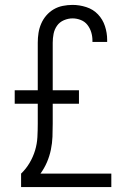

<svg xmlns="http://www.w3.org/2000/svg" viewBox="-20 -763 540 783"><path d="M66 0V-55Q86 -74 100.5 -98.5Q115 -123 123 -149.5Q131 -176 132.5 -203.5Q134 -231 134 -259V-340H40V-395H134V-589Q134 -609 137 -628.5Q140 -648 148 -666.5Q156 -685 169 -700Q182 -715 199 -725Q216 -735 236 -739Q256 -743 276 -743Q304 -743 332 -734Q360 -725 379.5 -704.5Q399 -684 408 -656.5Q417 -629 417 -601V-592H357V-598Q357 -615 352 -631.5Q347 -648 336.5 -661.5Q326 -675 309.5 -681.5Q293 -688 276 -688Q258 -688 240.5 -680.5Q223 -673 212.5 -658Q202 -643 198.5 -625Q195 -607 195 -589V-395H302V-340H195V-259Q195 -232 194 -205.5Q193 -179 187.5 -152.5Q182 -126 171.5 -101.5Q161 -77 145 -55H434V0Z"/></svg>

Font: Iosevka Custom Light
Style: Regular
Weight: 300
Monospace: yes
Designer: Belleve Invis
Foundry: Belleve Invis
Version: Version 27.3.5